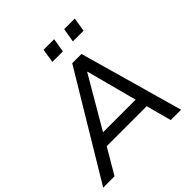

<svg xmlns="http://www.w3.org/2000/svg" viewBox="-250 -1064 1232 1232"><g transform="rotate(-45 366.5 -448.0)"><path d="M-17 0 407 -705H491L690 0H596L543 -197L580 -172H155L201 -196L86 0ZM435 -597 223 -234 201 -252H560L534 -234L438 -597ZM509 -801 525 -896H621L606 -801ZM323 -801 338 -896H434L418 -801Z"/></g></svg>

Font: Nunito Sans 10pt Medium
Style: Italic
Weight: 500
Italic angle: -9°
Designer: Vernon Adams
Foundry: Vernon Adams
Version: Version 3.101;gftools[0.9.27]